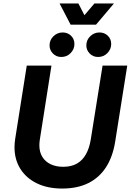

<svg xmlns="http://www.w3.org/2000/svg" viewBox="-20 -1080 757 1112"><path d="M340 12Q256 12 194 -18Q132 -48 98 -102Q64 -156 64 -227Q64 -239 65 -251Q66 -263 68 -276L135 -700H278L210 -267Q209 -260 208.5 -252.5Q208 -245 208 -238Q208 -199 225.5 -171Q243 -143 274 -128.5Q305 -114 346 -114Q393 -114 425.5 -132.5Q458 -151 478 -187Q498 -223 506 -274L574 -700H717L647 -259Q633 -172 594 -111.5Q555 -51 491.5 -19.5Q428 12 340 12ZM548 -750Q519 -750 499.5 -770Q480 -790 480 -817Q480 -848 502.5 -870Q525 -892 556 -892Q585 -892 604.5 -873Q624 -854 624 -825Q624 -795 602 -772.5Q580 -750 548 -750ZM335 -750Q306 -750 286.5 -770Q267 -790 267 -817Q267 -848 289.5 -870Q312 -892 343 -892Q372 -892 391.5 -873Q411 -854 411 -825Q411 -795 389 -772.5Q367 -750 335 -750ZM389 -937 325 -1060H434L469 -992L527 -1060H640L536 -937Z"/></svg>

Font: MuseoModerno Thin SemiBold
Style: Italic
Weight: 600
Italic angle: -9°
Version: Version 1.003